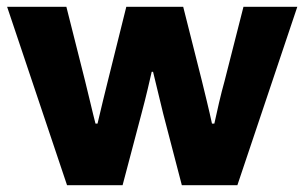

<svg xmlns="http://www.w3.org/2000/svg" viewBox="-20 -547 899 567"><path d="M178 0H342L398 -212C412 -264 423 -313 428 -335H432C440 -302 453 -247 462 -211L517 0H681L858 -527H699L643 -307C633 -272 620 -215 613 -182H606C598 -220 583 -280 576 -309L521 -527H353L299 -310C291 -277 278 -226 268 -182H262C254 -212 240 -274 231 -309L176 -527H1Z"/></svg>

Font: Archivo ExtraBold
Style: Regular
Weight: 800
Designer: Hector Gatti
Foundry: Omnibus-Type
Version: Version 2.001